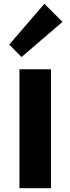

<svg xmlns="http://www.w3.org/2000/svg" viewBox="-20 -997 372 1017"><path d="M311 -881 94 -695 29 -761 215 -977ZM250 0H83V-630H250Z"/></svg>

Font: TypoPRO Sinkin Sans
Style: 700 Bold
Weight: 700
Designer: Keith Bates
Foundry: K-Type
Version: Sinkin Sans (version 1.0)  by Keith Bates   •   © 2014   www